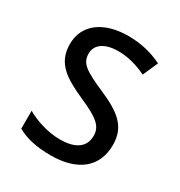

<svg xmlns="http://www.w3.org/2000/svg" viewBox="-138 -643 703 750"><g transform="rotate(30 214.0 -268.0)"><path d="M387 -147C387 -231 334 -268 245 -307C156 -346 126 -364 126 -409C126 -449 161 -475 223 -475C268 -475 311 -462 350 -443L380 -511C335 -533 285 -546 227 -546C118 -546 44 -494 44 -405C44 -319 100 -284 191 -243C279 -205 304 -181 304 -140C304 -92 270 -62 196 -62C140 -62 82 -82 45 -104V-23C82 -2 130 10 196 10C314 10 387 -44 387 -147Z"/></g></svg>

Font: Noto Sans Myanmar UI SemiCondensed
Style: Regular
Weight: 400
Width: 4
Designer: Monotype Design Team
Foundry: Monotype Imaging Inc.
Version: Version 2.103